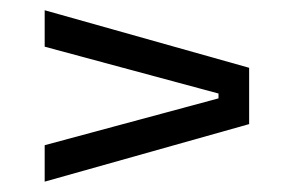

<svg xmlns="http://www.w3.org/2000/svg" viewBox="-20 -497 556 373"><path d="M404.5 -315.3 66.8 -406.3V-477.1L464 -365.3V-255.9L66.8 -144.1V-214.9L404.5 -305.9Z"/></svg>

Font: Anek Tamil Medium
Style: Regular
Weight: 500
Designer: Aadarsh Rajan (Tamil), Yesha Goshar (Latin)
Foundry: Ek Type
Version: Version 1.003